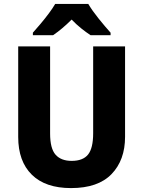

<svg xmlns="http://www.w3.org/2000/svg" viewBox="-20 -951 731 981"><path d="M619 -252Q619 -133 550 -61.5Q481 10 343 10Q212 10 142.5 -58.5Q73 -127 73 -251V-714H236V-269Q236 -192 264 -160.5Q292 -129 346 -129Q404 -129 430 -161.5Q456 -194 456 -270V-714H619ZM431 -931Q451 -897 484 -856Q517 -815 545 -784V-771H443Q420 -786 395 -806Q370 -826 346 -851Q321 -826 297 -806Q273 -786 251 -771H148V-784Q165 -803 187 -829Q209 -855 229.5 -882.5Q250 -910 262 -931Z"/></svg>

Font: Noto Sans Telugu SemiCondensed ExtraBold
Style: Regular
Weight: 800
Width: 4
Designer: Jelle Bosma - Monotype Design Team
Foundry: Monotype Imaging Inc.
Version: Version 2.005; ttfautohint (v1.8.4.7-5d5b)